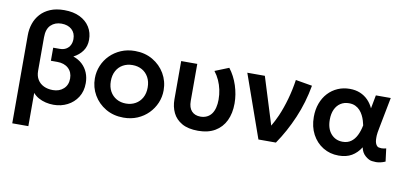

<svg xmlns="http://www.w3.org/2000/svg" viewBox="-82 -1014 3202 1504"><g transform="rotate(10 1519.0 -262.0)"><path d="M74 210V-491.5Q74 -539.5 88.8 -583Q103.5 -626.5 134 -660.5Q164.5 -694.5 211.2 -714.2Q258 -734 322.5 -734Q395 -734 446.5 -708.8Q498 -683.5 525.5 -639.5Q553 -595.5 553 -538.5Q553 -487 526.5 -449.5Q500 -412 454.5 -388.5Q496.5 -374.5 526 -347Q555.5 -319.5 571 -281.8Q586.5 -244 586.5 -199.5Q586.5 -134 556.2 -87Q526 -40 476 -14.5Q426 11 366.5 11Q334.5 11 303.8 3.8Q273 -3.5 246.8 -18Q220.5 -32.5 202 -54.5V210ZM341 -101.5Q393 -101.5 426.2 -132Q459.5 -162.5 459.5 -214Q459.5 -264.5 426.5 -294.8Q393.5 -325 338 -325H287V-429H338Q368.5 -429 389.2 -441.2Q410 -453.5 420.8 -474.8Q431.5 -496 431.5 -523Q431.5 -571 400.8 -598.5Q370 -626 319 -626Q268 -626 235 -594.5Q202 -563 202 -497V-230Q202 -189 219.8 -160.2Q237.5 -131.5 269 -116.5Q300.5 -101.5 341 -101.5Z M923.5 15Q843.5 15 781.8 -21.2Q720 -57.5 685 -117.8Q650 -178 650 -250Q650 -303 670 -351Q690 -399 726.8 -435.8Q763.5 -472.5 813.5 -493.8Q863.5 -515 923.5 -515Q1003 -515 1064.8 -479Q1126.5 -443 1161.8 -382.8Q1197 -322.5 1197 -250Q1197 -197 1176.8 -149.2Q1156.5 -101.5 1120 -64.5Q1083.5 -27.5 1033.5 -6.2Q983.5 15 923.5 15ZM923.5 -97Q965.5 -97 998.8 -115.8Q1032 -134.5 1051 -168.8Q1070 -203 1070 -250Q1070 -297 1051 -331.5Q1032 -366 999 -384.5Q966 -403 923.5 -403Q881 -403 847.8 -384.5Q814.5 -366 795.8 -331.5Q777 -297 777 -250Q777 -203 796 -168.8Q815 -134.5 848 -115.8Q881 -97 923.5 -97Z M1517 15Q1437.5 15 1388 -13.2Q1338.5 -41.5 1315.5 -89Q1292.5 -136.5 1292.5 -195.5V-500H1420.5V-205.5Q1420.5 -152 1446 -124.8Q1471.5 -97.5 1517 -97.5Q1546 -98 1568 -109Q1590 -120 1604.5 -140.2Q1619 -160.5 1626.2 -189.2Q1633.5 -218 1633.5 -253Q1633.5 -293 1625.5 -331Q1617.5 -369 1601.8 -404Q1586 -439 1562.5 -469L1673 -513.5Q1716 -458 1739 -387Q1762 -316 1762 -245.5Q1762 -166.5 1733.8 -108Q1705.5 -49.5 1650.8 -17.2Q1596 15 1517 15Z M1995 0 1818.5 -500H1958L2075 -124.5Q2099 -165 2121 -214.5Q2149 -279.5 2170.2 -355Q2191.5 -430.5 2203 -510L2335 -487.5Q2311 -351 2258.2 -227.5Q2205.5 -104 2134 0Z M2634.5 15Q2565 15 2510 -18.8Q2455 -52.5 2423.2 -112.2Q2391.5 -172 2391.5 -250Q2391.5 -309 2409.5 -357.8Q2427.5 -406.5 2460.2 -441.8Q2493 -477 2536.8 -496Q2580.5 -515 2632 -515Q2678 -515 2714.5 -499.8Q2751 -484.5 2777.8 -457.2Q2804.5 -430 2821 -393.5L2841 -500H2959.5L2913 -260Q2902.5 -208 2902.2 -190.5Q2902 -173 2902 -172.5Q2902 -139.5 2911.8 -122Q2921.5 -104.5 2934.8 -102Q2948 -99.5 2956 -99.5Q2972 -99.5 2993 -105L3006 -2.5Q2967.5 14.5 2932 14.5Q2925 14.5 2900.8 12.2Q2876.5 10 2847.2 -14.8Q2818 -39.5 2810 -81.5Q2780.5 -34.5 2738 -9.8Q2695.5 15 2634.5 15ZM2647 -97Q2686 -97 2713.2 -116.5Q2740.5 -136 2757.8 -170.8Q2775 -205.5 2784 -251.5Q2780.5 -268.5 2774.5 -288.5Q2768.5 -308.5 2758.2 -328.8Q2748 -349 2732.8 -365.8Q2717.5 -382.5 2696 -392.8Q2674.5 -403 2645.5 -403Q2607 -403 2578.5 -384.5Q2550 -366 2534.2 -331.8Q2518.5 -297.5 2518.5 -250.5Q2518.5 -178.5 2554.5 -137.8Q2590.5 -97 2647 -97Z"/></g></svg>

Font: Geologica EX Med
Style: Regular
Weight: 500
Designer: Sindre Bremnes, Frode Helland
Foundry: Monokrom Skriftforlag AS
Version: Version 1.010;gftools[0.9.28]